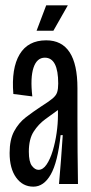

<svg xmlns="http://www.w3.org/2000/svg" viewBox="-20 -689 340 719"><path d="M105 10Q65 10 40.5 -24Q16 -58 16 -116Q16 -166 33 -197.5Q50 -229 76.5 -249.5Q103 -270 132 -289Q162 -308 176 -319.5Q190 -331 194 -343.5Q198 -356 198 -376Q198 -473 148 -473Q118 -473 105.5 -435.5Q93 -398 101 -328L30 -337Q22 -433 53.5 -485.5Q85 -538 153 -538Q270 -538 270 -359V-241Q270 -181 270.5 -120.5Q271 -60 272 0H201Q205 -46 208.5 -91.5Q212 -137 215 -183H207Q196 -81 170 -35.5Q144 10 105 10ZM124 -53Q141 -53 154.5 -73Q168 -93 177.5 -124.5Q187 -156 192 -191Q197 -226 197 -257V-277Q175 -261 149.5 -242.5Q124 -224 106 -196Q88 -168 88 -121Q88 -83 99.5 -68Q111 -53 124 -53ZM180 -574H117L153 -669H234Z"/></svg>

Font: Bricolage Grotesque 96pt Condensed Light
Style: Regular
Weight: 300
Width: 3
Designer: Mathieu Triay
Foundry: Atelier Triay
Version: Version 1.001; ttfautohint (v1.8.4.7-5d5b);gftools[0.9.33.de